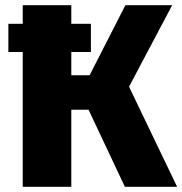

<svg xmlns="http://www.w3.org/2000/svg" viewBox="-20 -715 698 735"><path d="M474 -383 639 -695H460L323 -427H253V-516H328V-624H253V-695H67V-624H12V-516H67V0H253V-295H319L458 0H658Z"/></svg>

Font: Fira Sans ExtraBold
Style: Regular
Weight: 800
Designer: bBox Type GmbH & Carrois Corporate GbR & Edenspiekermann AG
Foundry: bBox Type GmbH & Carrois Corporate GbR & Edenspiekermann AG
Version: Version 4.300;PS 004.300;hotconv 1.0.88;makeotf.lib2.5.64775